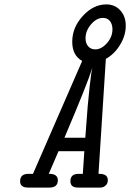

<svg xmlns="http://www.w3.org/2000/svg" viewBox="-20 -847 588 867"><path d="M70.8 -28.8Q70.8 -62 108.9 -62H128.9L351.1 -571.8Q306.2 -596.7 306.2 -658.2Q306.2 -723.1 354 -775.1Q401.9 -827.1 460 -827.1Q499 -827.1 523.4 -800Q547.9 -772.9 547.9 -731Q547.9 -687 522.5 -645Q497.1 -603 458 -581.1L424.8 -62H428.2Q467.3 -62 466.8 -33.2Q466.8 -27.3 464.8 -20.8Q462.9 -14.2 454.3 -7.1Q445.8 0 432.1 0H332Q297.9 0 297.9 -28.8Q297.9 -62 335 -62H354L360.8 -164.1H244.1L200.2 -62H202.1Q241.2 -62 241.2 -33.2Q241.2 0 203.1 0H106Q70.8 0 70.8 -28.8ZM271 -225.1H365.2L376 -367.2L384.8 -456.1L392.1 -515.1L397 -541Q376 -472.2 271 -225.1ZM366.2 -673.8Q366.2 -651.9 378.2 -637.9Q390.1 -624 410.2 -624Q438 -624 462.9 -652.1Q487.8 -680.2 487.8 -714.8Q487.8 -736.8 476.8 -751.5Q465.8 -766.1 444.8 -766.1Q416 -766.1 391.1 -737.1Q366.2 -708 366.2 -673.8Z"/></svg>

Font: CMU Typewriter Text
Style: Italic
Weight: 500
Italic angle: -14.04°
Version: Version 0.7.0